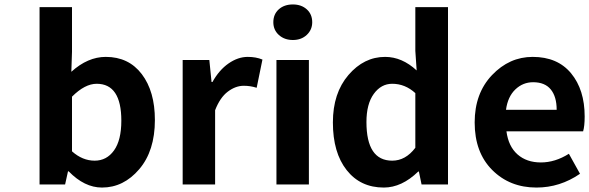

<svg xmlns="http://www.w3.org/2000/svg" viewBox="-20 -830 2651 864"><path d="M439 14Q360 14 289 -59H286L273 0H158V-798H304V-597L301 -507Q375 -574 456 -574Q559 -574 618 -496.5Q677 -419 677 -290Q677 -151 606.5 -68.5Q536 14 439 14ZM406 -107Q460 -107 493 -153Q526 -199 526 -287Q526 -453 415 -453Q362 -453 304 -395V-149Q351 -107 406 -107Z M802 0V-560H922L932 -461H936Q966 -515 1008.5 -544.5Q1051 -574 1095 -574Q1132 -574 1161 -562L1135 -435Q1107 -444 1077 -444Q1040 -444 1005 -417.5Q970 -391 948 -334V0Z M1224 0V-560H1370V0ZM1210 -730Q1210 -766 1234.5 -788Q1259 -810 1298 -810Q1336 -810 1360.5 -788Q1385 -766 1385 -730Q1385 -696 1360.5 -673Q1336 -650 1298 -650Q1260 -650 1235 -672.5Q1210 -695 1210 -730Z M1707 14Q1602 14 1540 -64.5Q1478 -143 1478 -279Q1478 -411 1548 -492.5Q1618 -574 1713 -574Q1789 -574 1855 -513L1849 -601V-798H1996V0H1877L1865 -58H1862Q1788 14 1707 14ZM1745 -107Q1805 -107 1849 -165V-411Q1803 -453 1745 -453Q1695 -453 1662 -407.5Q1629 -362 1629 -281Q1629 -107 1745 -107Z M2394 14Q2274 14 2195 -65Q2116 -144 2116 -279Q2116 -410 2194 -492Q2272 -574 2377 -574Q2489 -574 2550 -500Q2611 -426 2611 -306Q2611 -262 2604 -239H2259Q2268 -171 2309 -135Q2350 -99 2414 -99Q2478 -99 2540 -138L2590 -48Q2500 14 2394 14ZM2257 -336H2485Q2485 -395 2458.5 -427.5Q2432 -460 2379 -460Q2333 -460 2299 -427.5Q2265 -395 2257 -336Z"/></svg>

Font: NotoSansHansBold
Style: Bold
Weight: 700
Designer: Ryoko NISHIZUKA  (kana & ideographs); Paul D. Hunt (Latin, Greek & Cyrillic); Wenlong ZHANG  (bopomofo); Sandoll Communi
Foundry: Adobe Systems Incorporated
Version: Version 1.00;December 8, 2021;FontCreator 13.0.0.2675 64-bit